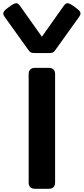

<svg xmlns="http://www.w3.org/2000/svg" viewBox="-84 -1171 519 1191"><path d="M93.8 -39.1V-710.9Q93.8 -730 103.8 -740Q113.8 -750 132.8 -750H218.8Q237.8 -750 247.8 -740Q257.8 -730 257.8 -710.9V-39.1Q257.8 -20 247.8 -10Q237.8 0 218.8 0H132.8Q113.8 0 103.8 -10Q93.8 -20 93.8 -39.1ZM-18.8 -1134.3Q-2.8 -1145.6 7 -1149.2Q16.9 -1152.7 24.6 -1149.2Q32.2 -1145.7 40.1 -1134.5L175.8 -943.1L311.4 -1134.7Q319.3 -1145.9 327 -1149.4Q334.7 -1152.9 344.4 -1149.4Q354.2 -1145.8 370.3 -1134.3L384.6 -1124.1Q401.6 -1112 408.5 -1103.9Q415.5 -1095.8 415.5 -1087.3Q415.5 -1078.7 407.5 -1067.5L257.6 -858.3Q250 -847.5 241.9 -844.6Q233.8 -841.8 218.8 -841.8H136.9Q119.1 -841.8 110.6 -844.5Q102.1 -847.2 93.9 -858.3L-56 -1067.5Q-64 -1078.5 -63.7 -1087.3Q-63.5 -1096.1 -56.3 -1104.4Q-49.2 -1112.8 -33 -1124.1Z"/></svg>

Font: Gyrochrome
Style: Regular
Weight: 400
Designer: David Moles
Foundry: David Moles
Version: Version 1.005;Glyphs 3.2.3 (3260)